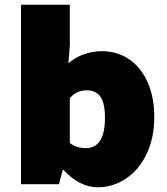

<svg xmlns="http://www.w3.org/2000/svg" viewBox="-20 -781 710 814"><path d="M250 -60H246L230 0H69V-761H276V-588L270 -513Q301 -539 337.5 -551.5Q374 -564 411 -564Q477 -564 527.5 -529.5Q578 -495 606 -432Q634 -369 634 -285Q634 -194 600.5 -126Q567 -58 512 -22.5Q457 13 396 13Q317 13 250 -60ZM425 -282Q425 -343 406 -370.5Q387 -398 349 -398Q328 -398 310.5 -391Q293 -384 276 -365V-175Q303 -153 344 -153Q425 -153 425 -282Z"/></svg>

Font: Nebula Sans Black
Style: Regular
Weight: 900
Designer: Paul D. Hunt for Adobe (as Source Sans)
Foundry: Nebula Entertainment & Broadcasting LLC
Version: Version 1.010